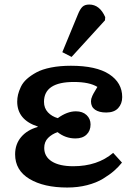

<svg xmlns="http://www.w3.org/2000/svg" viewBox="-20 -816 591 850"><path d="M296.9 -564 255.9 -585 325.2 -752.9Q334.5 -775.9 345 -785.9Q355.5 -795.9 375 -795.9Q421.4 -795.9 445.8 -740.2L444.8 -726.1ZM277.8 14.2Q173.8 14.2 110.4 -23.9Q46.9 -62 46.9 -132.8Q46.9 -177.7 73.5 -209.2Q100.1 -240.7 147 -253.9V-255.9Q56.2 -285.6 56.2 -366.2Q56.2 -381.3 59.8 -397Q63.5 -412.6 72.3 -431.4Q81.1 -450.2 98.6 -466.1Q116.2 -481.9 141.4 -495.6Q166.5 -509.3 205.8 -517.1Q245.1 -524.9 293.9 -524.9Q406.2 -524.9 463.6 -487.3Q521 -449.7 521 -386.2Q521 -356.9 503.2 -337.4Q485.4 -317.9 450.2 -317.9Q418.9 -317.9 400.9 -330.3Q382.8 -342.8 382.8 -367.2Q382.8 -373 384 -378.4Q385.3 -383.8 388.7 -391.4Q392.1 -398.9 394.3 -402.6Q396.5 -406.2 402.8 -417Q409.2 -427.7 411.1 -431.2Q376 -453.1 307.1 -453.1Q174.8 -453.1 174.8 -365.2Q174.8 -337.4 192.1 -318.8Q209.5 -300.3 235.8 -293Q277.3 -323.2 315.9 -323.2Q345.7 -323.2 363.3 -306.6Q380.9 -290 380.9 -265.1Q380.9 -236.8 363 -220Q345.2 -203.1 314 -203.1Q270 -203.1 234.9 -231Q209.5 -222.2 192.6 -205.1Q175.8 -188 175.8 -161.1Q175.8 -122.6 209.5 -101.3Q243.2 -80.1 304.2 -80.1Q411.6 -80.1 481 -139.2L520 -96.2Q504.4 -76.7 485.1 -59.8Q465.8 -43 436.3 -24.9Q406.7 -6.8 365.7 3.7Q324.7 14.2 277.8 14.2Z"/></svg>

Font: Literata Book SemiBold
Style: Regular
Weight: 600
Designer: Latin by Veronika Burian and Jose Scaglione. Greek by Irene Vlachou. Cyrillic by Vera Evstafieva
Foundry: TypeTogether
Version: Version 2.003;PS 002.003;hotconv 1.0.88;makeotf.lib2.5.64775